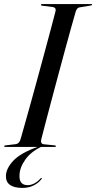

<svg xmlns="http://www.w3.org/2000/svg" viewBox="-32 -720 471 941"><path d="M170 -36Q167.5 -27.5 170.5 -20.8Q173.5 -14 182 -13L236 -7.5Q242 -7 242 -3.5Q242 0 237 0H169Q119 24 91.5 63Q64 102 63.5 140Q62 187.5 103.5 187.5Q120.5 187.5 137.8 178Q155 168.5 166 155Q169.5 151 172.5 152Q174.5 153.5 170.5 158.5Q159 175 134.5 188Q110 201 78.5 201Q-4 201 -3 142Q-2 105 33.8 67.2Q69.5 29.5 152 0H-6Q-11.5 0 -11.5 -3Q-11.5 -7.5 -5 -7.5L45 -13.5Q61.5 -15 68.5 -37Q77 -66.5 91 -116.2Q105 -166 122 -227Q139 -288 156.5 -352.8Q174 -417.5 190.5 -478.2Q207 -539 220 -588.2Q233 -637.5 240.5 -666.5Q243.5 -683 227 -685.5L175 -692Q168.5 -693 168.5 -696.5Q168.5 -700 173.5 -700H415.5Q419.5 -700 419.5 -697.5Q419.5 -694 413 -693L358.5 -684Q345 -682.5 339 -663Q330.5 -634 316.8 -584.8Q303 -535.5 286.5 -474.5Q270 -413.5 252.5 -348.8Q235 -284 219 -223.2Q203 -162.5 190 -113.5Q177 -64.5 170 -36Z"/></svg>

Font: Fraunces 144pt S000
Style: Italic
Weight: 400
Italic angle: -16°
Version: Version 1.000; ttfautohint (v1.8.3)